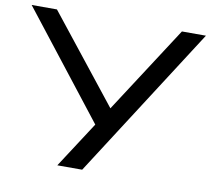

<svg xmlns="http://www.w3.org/2000/svg" viewBox="-81 -793 969 882"><g transform="rotate(10 403.5 -352.5)"><path d="M241 0 391 -231 394 -197 -3 -705H115L439 -296H433L698 -705H810L357 0Z"/></g></svg>

Font: Nunito Sans 7pt Expanded
Style: Regular
Weight: 400
Width: 7
Designer: Vernon Adams
Foundry: Vernon Adams
Version: Version 3.101;gftools[0.9.27]